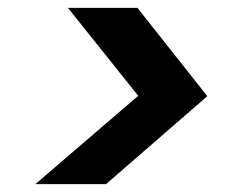

<svg xmlns="http://www.w3.org/2000/svg" viewBox="-20 -595 622 489"><path d="M70 -126 332 -351 153 -575H330L508 -350L250 -126Z"/></svg>

Font: DM Sans 18pt ExtraBold
Style: Italic
Weight: 800
Italic angle: -10°
Designer: Colophon Foundry, Jonny Pinhorn
Foundry: Colophon Foundry
Version: Version 4.004;gftools[0.9.30]